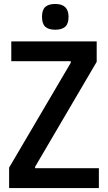

<svg xmlns="http://www.w3.org/2000/svg" viewBox="-20 -949 546 969"><path d="M259 -799Q225 -799 208.5 -814Q192 -829 192 -864Q192 -899 208.5 -914Q225 -929 259 -929Q326 -929 326 -864Q326 -829 309 -814Q292 -799 259 -799ZM26 -103 337 -632V-640H37V-740H468V-637L157 -107V-100H479V0H26Z"/></svg>

Font: Encode Sans Compressed
Style: SemiBold
Weight: 600
Designer: Pablo Impallari, Andres Torresi
Foundry: Pablo Impallari, Andres Torresi
Version: Version 1.000; ttfautohint (v1.00) -l 8 -r 50 -G 200 -x 14 -